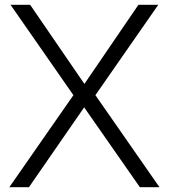

<svg xmlns="http://www.w3.org/2000/svg" viewBox="-20 -783 707 803"><path d="M101 0H19L287 -385L24 -763H106L333 -432L559 -763H642L379 -385L647 0H565L332 -334Z"/></svg>

Font: Open Sauce One Light
Style: Regular
Weight: 300
Designer: Alfredo Marco Pradil
Foundry: Creative Sauce Fz LLC
Version: Version 1.477